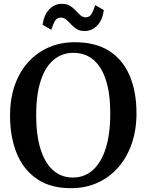

<svg xmlns="http://www.w3.org/2000/svg" viewBox="-20 -972 765 1003"><path d="M356.5 11Q247 12.5 175 -35.8Q103 -84 67.8 -170Q32.5 -256 32.5 -368Q32.5 -456 57.2 -526.8Q82 -597.5 127.8 -647.8Q173.5 -698 235.2 -724.8Q297 -751.5 370.5 -751.5Q479.5 -751.5 550.8 -705.8Q622 -660 657.5 -576.5Q693 -493 693 -380.5Q693 -293 668.2 -221.5Q643.5 -150 598.2 -98.2Q553 -46.5 491.5 -18.2Q430 10 356.5 11ZM361 -44.5Q420 -44.5 463.8 -82.5Q507.5 -120.5 531.8 -195.2Q556 -270 556 -380.5Q556 -482.5 533.5 -553Q511 -623.5 467.8 -659.8Q424.5 -696 363.5 -696Q304.5 -696 260.8 -660Q217 -624 193 -551.5Q169 -479 169 -368.5Q169 -266.5 191.5 -194Q214 -121.5 257 -83Q300 -44.5 361 -44.5ZM422.5 -810Q396.5 -810 379.8 -820.8Q363 -831.5 350.8 -845.2Q338.5 -859 326.2 -869.5Q314 -880 298 -880Q276.5 -880 266 -861Q255.5 -842 248 -816.5L202.5 -842.5Q209.5 -894.5 237.2 -923.2Q265 -952 303 -952Q329 -952 345.8 -941.5Q362.5 -931 375.2 -917Q388 -903 400 -892.5Q412 -882 428 -881.5Q448.5 -881.5 459.2 -900.8Q470 -920 477 -945.5L522.5 -919.5Q515.5 -867.5 488 -838.8Q460.5 -810 422.5 -810Z"/></svg>

Font: Merriweather Light 18pt SemiBold
Style: Regular
Weight: 600
Version: Version 2.100